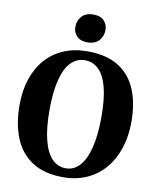

<svg xmlns="http://www.w3.org/2000/svg" viewBox="-103 -1053 936 1144"><g transform="rotate(10 365.0 -481.0)"><path d="M360 11.5Q244 12 170.5 -35.8Q97 -83.5 62.5 -169.2Q28 -255 28 -367.5Q28 -454.5 51.5 -525.2Q75 -596 119.8 -647Q164.5 -698 228.2 -725.2Q292 -752.5 372 -752.5Q488 -752.5 560.8 -706.8Q633.5 -661 667.8 -578.2Q702 -495.5 702 -383.5Q702 -297 678.5 -224.8Q655 -152.5 610.5 -99.8Q566 -47 502.8 -18Q439.5 11 360 11.5ZM364 -43.5Q413 -43.5 448 -82Q483 -120.5 502 -196.2Q521 -272 521 -383Q521 -490 503 -559.5Q485 -629 450.2 -663.2Q415.5 -697.5 366 -697.5Q317 -697.5 281.8 -661.5Q246.5 -625.5 227.8 -552.2Q209 -479 209 -368Q209 -261 227 -189Q245 -117 279.8 -80.2Q314.5 -43.5 364 -43.5ZM359.5 -805Q317.5 -805 296 -828.5Q274.5 -852 274.5 -883Q274.5 -920.5 298.2 -947.5Q322 -974.5 369 -974.5H370Q412.5 -974.5 433.8 -951Q455 -927.5 455 -896.5Q455 -859 431.2 -832Q407.5 -805 360.5 -805Z"/></g></svg>

Font: Merriweather 48pt ExtraBold
Style: Regular
Weight: 800
Version: Version 2.100